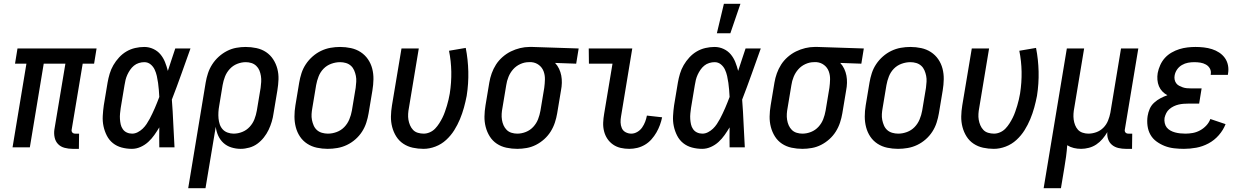

<svg xmlns="http://www.w3.org/2000/svg" viewBox="-20 -775 6540 1010"><path d="M395 8H362Q340 8 319.5 2.5Q299 -3 285.5 -17Q272 -31 267.5 -51.5Q263 -72 266 -93L324 -440H210L137 0H46L119 -440H59L72 -520H488L475 -440H415L357 -93Q356 -89 357 -85Q358 -81 360.5 -78Q363 -75 367 -73.5Q371 -72 376 -72H396Z M674 8Q646 8 620 1Q594 -6 574 -22Q554 -38 542 -61.5Q530 -85 524.5 -111Q519 -137 520.5 -165Q522 -193 526 -221L546 -341Q550 -364 557 -387.5Q564 -411 576.5 -432.5Q589 -454 606.5 -473Q624 -492 645.5 -504.5Q667 -517 691 -522.5Q715 -528 739 -528Q764 -528 786.5 -517.5Q809 -507 824 -489Q839 -471 848 -448.5Q857 -426 863 -402Q873 -432 882.5 -461.5Q892 -491 902 -520H982Q958 -453 934 -385.5Q910 -318 884 -251Q889 -188 891.5 -125.5Q894 -63 898 0H818Q817 -26 817.5 -52.5Q818 -79 818 -105Q806 -85 792 -65Q778 -45 760 -28.5Q742 -12 719.5 -2Q697 8 674 8ZM675 -72Q690 -72 704.5 -79.5Q719 -87 730.5 -98Q742 -109 751 -122.5Q760 -136 767.5 -150Q775 -164 781.5 -178Q788 -192 794.5 -206.5Q801 -221 806.5 -235.5Q812 -250 818 -265Q817 -284 815.5 -302.5Q814 -321 811.5 -339Q809 -357 805 -375Q801 -393 793.5 -409Q786 -425 772 -436.5Q758 -448 739 -448Q725 -448 710.5 -443.5Q696 -439 684.5 -429.5Q673 -420 664.5 -407.5Q656 -395 650 -382Q644 -369 640.5 -355Q637 -341 635 -327L615 -207Q613 -193 611.5 -178Q610 -163 611 -148.5Q612 -134 615 -120.5Q618 -107 626 -95.5Q634 -84 647 -78Q660 -72 675 -72Z M970 215 1062 -341Q1066 -365 1074 -389.5Q1082 -414 1096.5 -436.5Q1111 -459 1131 -477Q1151 -495 1174.5 -507Q1198 -519 1223 -523.5Q1248 -528 1272 -528Q1301 -528 1329 -522Q1357 -516 1379.5 -501Q1402 -486 1417 -463Q1432 -440 1439 -413Q1446 -386 1445 -357.5Q1444 -329 1439 -299L1419 -179Q1416 -157 1409.5 -135Q1403 -113 1393 -92Q1383 -71 1368 -52Q1353 -33 1334 -19Q1315 -5 1291.5 1.5Q1268 8 1246 8Q1221 8 1197 0.5Q1173 -7 1155.5 -23Q1138 -39 1128 -61Q1118 -83 1115 -108L1061 215ZM1209 -72Q1232 -72 1254.5 -81Q1277 -90 1293.5 -108Q1310 -126 1318.5 -148Q1327 -170 1331 -193L1351 -313Q1353 -328 1354 -344Q1355 -360 1352.5 -375.5Q1350 -391 1344.5 -404.5Q1339 -418 1328 -428.5Q1317 -439 1302.5 -443.5Q1288 -448 1273 -448Q1250 -448 1227.5 -439Q1205 -430 1188.5 -412Q1172 -394 1163.5 -372Q1155 -350 1151 -327L1133 -218Q1130 -202 1129 -185Q1128 -168 1129.5 -152Q1131 -136 1136 -121Q1141 -106 1151.5 -94.5Q1162 -83 1177.5 -77.5Q1193 -72 1209 -72Z M1704 8Q1675 8 1647 2Q1619 -4 1596 -19Q1573 -34 1558 -56.5Q1543 -79 1536 -106Q1529 -133 1529 -162Q1529 -191 1534 -221L1554 -341Q1558 -365 1566 -390Q1574 -415 1589 -437.5Q1604 -460 1624.5 -478Q1645 -496 1669 -507.5Q1693 -519 1718.5 -523.5Q1744 -528 1769 -528Q1798 -528 1826 -522Q1854 -516 1877 -501Q1900 -486 1915.5 -463.5Q1931 -441 1938 -414Q1945 -387 1944.5 -358Q1944 -329 1939 -299L1919 -179Q1915 -155 1907 -130Q1899 -105 1884.5 -82.5Q1870 -60 1849.5 -42Q1829 -24 1805 -12.5Q1781 -1 1755 3.5Q1729 8 1704 8ZM1705 -72Q1728 -72 1751 -80.5Q1774 -89 1791 -106.5Q1808 -124 1817.5 -147Q1827 -170 1831 -193L1851 -313Q1853 -329 1854 -345Q1855 -361 1852 -376Q1849 -391 1843 -405Q1837 -419 1826 -429Q1815 -439 1800 -443.5Q1785 -448 1769 -448Q1746 -448 1722.5 -439.5Q1699 -431 1682 -413.5Q1665 -396 1656 -373Q1647 -350 1643 -327L1623 -207Q1620 -191 1619 -175Q1618 -159 1621 -144Q1624 -129 1630 -115Q1636 -101 1647 -91Q1658 -81 1673.5 -76.5Q1689 -72 1705 -72Z M2208 8Q2179 8 2151.5 2Q2124 -4 2101.5 -19Q2079 -34 2064.5 -57Q2050 -80 2043 -107Q2036 -134 2036.5 -162.5Q2037 -191 2042 -221L2092 -520H2183L2131 -207Q2128 -192 2127 -176Q2126 -160 2128.5 -145Q2131 -130 2137 -116Q2143 -102 2153 -91.5Q2163 -81 2178 -76.5Q2193 -72 2209 -72Q2225 -72 2241 -79Q2257 -86 2269 -98.5Q2281 -111 2290.5 -126Q2300 -141 2307.5 -156Q2315 -171 2320.5 -187Q2326 -203 2331 -219Q2336 -235 2339.5 -251Q2343 -267 2346 -283Q2355 -341 2354 -397.5Q2353 -454 2342 -508L2430 -523Q2442 -462 2443.5 -398.5Q2445 -335 2435 -271Q2429 -240 2420.5 -209Q2412 -178 2399.5 -148Q2387 -118 2369.5 -90Q2352 -62 2327 -39Q2302 -16 2270.5 -4Q2239 8 2208 8Z M2701 8Q2672 8 2644 2Q2616 -4 2593.5 -19Q2571 -34 2556.5 -57Q2542 -80 2535 -107Q2528 -134 2528.5 -162.5Q2529 -191 2534 -221L2554 -341Q2558 -365 2566.5 -389Q2575 -413 2589 -435Q2603 -457 2623.5 -475Q2644 -493 2667.5 -504.5Q2691 -516 2716 -522Q2741 -528 2765 -528H2781L3024 -520L3011 -440L2900 -444Q2913 -430 2921 -413Q2929 -396 2932.5 -377.5Q2936 -359 2935.5 -339Q2935 -319 2931 -299L2911 -179Q2907 -155 2899 -130.5Q2891 -106 2877 -83.5Q2863 -61 2843 -43Q2823 -25 2799.5 -13Q2776 -1 2750.5 3.5Q2725 8 2701 8ZM2701 -72Q2724 -72 2746.5 -81Q2769 -90 2785.5 -108Q2802 -126 2810.5 -148Q2819 -170 2823 -193L2843 -313Q2846 -335 2846.5 -357.5Q2847 -380 2839.5 -400Q2832 -420 2815 -433Q2798 -446 2776 -448H2761Q2739 -448 2717 -438Q2695 -428 2679.5 -410.5Q2664 -393 2655 -371Q2646 -349 2643 -327L2623 -207Q2620 -192 2619 -176Q2618 -160 2620.5 -144.5Q2623 -129 2629 -115.5Q2635 -102 2645.5 -91.5Q2656 -81 2671 -76.5Q2686 -72 2701 -72Z M3290 8Q3267 8 3245 3Q3223 -2 3205 -14.5Q3187 -27 3175 -45Q3163 -63 3157.5 -85Q3152 -107 3153 -130Q3154 -153 3158 -176L3202 -440H3078L3077 -520H3306L3247 -163Q3244 -147 3244.5 -131Q3245 -115 3251 -101Q3257 -87 3271 -79.5Q3285 -72 3301 -72Q3317 -72 3332.5 -81Q3348 -90 3358 -104.5Q3368 -119 3374 -135Q3380 -151 3383 -167L3463 -158Q3459 -138 3451.5 -117.5Q3444 -97 3433 -78Q3422 -59 3407 -42Q3392 -25 3372.5 -13.5Q3353 -2 3332 3Q3311 8 3290 8Z M3674 8Q3646 8 3620 1Q3594 -6 3574 -22Q3554 -38 3542 -61.5Q3530 -85 3524.5 -111Q3519 -137 3520.5 -165Q3522 -193 3526 -221L3546 -341Q3550 -364 3557 -387.5Q3564 -411 3576.5 -432.5Q3589 -454 3606.5 -473Q3624 -492 3645.5 -504.5Q3667 -517 3691 -522.5Q3715 -528 3739 -528Q3764 -528 3786.5 -517.5Q3809 -507 3824 -489Q3839 -471 3848 -448.5Q3857 -426 3863 -402Q3873 -432 3882.5 -461.5Q3892 -491 3902 -520H3982Q3958 -453 3934 -385.5Q3910 -318 3884 -251Q3889 -188 3891.5 -125.5Q3894 -63 3898 0H3818Q3817 -26 3817.5 -52.5Q3818 -79 3818 -105Q3806 -85 3792 -65Q3778 -45 3760 -28.5Q3742 -12 3719.5 -2Q3697 8 3674 8ZM3675 -72Q3690 -72 3704.5 -79.5Q3719 -87 3730.5 -98Q3742 -109 3751 -122.5Q3760 -136 3767.5 -150Q3775 -164 3781.5 -178Q3788 -192 3794.5 -206.5Q3801 -221 3806.5 -235.5Q3812 -250 3818 -265Q3817 -284 3815.5 -302.5Q3814 -321 3811.5 -339Q3809 -357 3805 -375Q3801 -393 3793.5 -409Q3786 -425 3772 -436.5Q3758 -448 3739 -448Q3725 -448 3710.5 -443.5Q3696 -439 3684.5 -429.5Q3673 -420 3664.5 -407.5Q3656 -395 3650 -382Q3644 -369 3640.5 -355Q3637 -341 3635 -327L3615 -207Q3613 -193 3611.5 -178Q3610 -163 3611 -148.5Q3612 -134 3615 -120.5Q3618 -107 3626 -95.5Q3634 -84 3647 -78Q3660 -72 3675 -72ZM3751 -600 3788 -755H3875L3822 -600Z M4201 8Q4172 8 4144 2Q4116 -4 4093.5 -19Q4071 -34 4056.5 -57Q4042 -80 4035 -107Q4028 -134 4028.5 -162.5Q4029 -191 4034 -221L4054 -341Q4058 -365 4066.5 -389Q4075 -413 4089 -435Q4103 -457 4123.5 -475Q4144 -493 4167.5 -504.5Q4191 -516 4216 -522Q4241 -528 4265 -528H4281L4524 -520L4511 -440L4400 -444Q4413 -430 4421 -413Q4429 -396 4432.5 -377.5Q4436 -359 4435.5 -339Q4435 -319 4431 -299L4411 -179Q4407 -155 4399 -130.5Q4391 -106 4377 -83.5Q4363 -61 4343 -43Q4323 -25 4299.5 -13Q4276 -1 4250.5 3.5Q4225 8 4201 8ZM4201 -72Q4224 -72 4246.5 -81Q4269 -90 4285.5 -108Q4302 -126 4310.5 -148Q4319 -170 4323 -193L4343 -313Q4346 -335 4346.5 -357.5Q4347 -380 4339.5 -400Q4332 -420 4315 -433Q4298 -446 4276 -448H4261Q4239 -448 4217 -438Q4195 -428 4179.5 -410.5Q4164 -393 4155 -371Q4146 -349 4143 -327L4123 -207Q4120 -192 4119 -176Q4118 -160 4120.5 -144.5Q4123 -129 4129 -115.5Q4135 -102 4145.5 -91.5Q4156 -81 4171 -76.5Q4186 -72 4201 -72Z M4704 8Q4675 8 4647 2Q4619 -4 4596 -19Q4573 -34 4558 -56.5Q4543 -79 4536 -106Q4529 -133 4529 -162Q4529 -191 4534 -221L4554 -341Q4558 -365 4566 -390Q4574 -415 4589 -437.5Q4604 -460 4624.5 -478Q4645 -496 4669 -507.5Q4693 -519 4718.5 -523.5Q4744 -528 4769 -528Q4798 -528 4826 -522Q4854 -516 4877 -501Q4900 -486 4915.5 -463.5Q4931 -441 4938 -414Q4945 -387 4944.5 -358Q4944 -329 4939 -299L4919 -179Q4915 -155 4907 -130Q4899 -105 4884.5 -82.5Q4870 -60 4849.5 -42Q4829 -24 4805 -12.5Q4781 -1 4755 3.5Q4729 8 4704 8ZM4705 -72Q4728 -72 4751 -80.5Q4774 -89 4791 -106.5Q4808 -124 4817.5 -147Q4827 -170 4831 -193L4851 -313Q4853 -329 4854 -345Q4855 -361 4852 -376Q4849 -391 4843 -405Q4837 -419 4826 -429Q4815 -439 4800 -443.5Q4785 -448 4769 -448Q4746 -448 4722.5 -439.5Q4699 -431 4682 -413.5Q4665 -396 4656 -373Q4647 -350 4643 -327L4623 -207Q4620 -191 4619 -175Q4618 -159 4621 -144Q4624 -129 4630 -115Q4636 -101 4647 -91Q4658 -81 4673.5 -76.5Q4689 -72 4705 -72Z M5208 8Q5179 8 5151.5 2Q5124 -4 5101.5 -19Q5079 -34 5064.5 -57Q5050 -80 5043 -107Q5036 -134 5036.5 -162.5Q5037 -191 5042 -221L5092 -520H5183L5131 -207Q5128 -192 5127 -176Q5126 -160 5128.5 -145Q5131 -130 5137 -116Q5143 -102 5153 -91.5Q5163 -81 5178 -76.5Q5193 -72 5209 -72Q5225 -72 5241 -79Q5257 -86 5269 -98.5Q5281 -111 5290.5 -126Q5300 -141 5307.5 -156Q5315 -171 5320.5 -187Q5326 -203 5331 -219Q5336 -235 5339.5 -251Q5343 -267 5346 -283Q5355 -341 5354 -397.5Q5353 -454 5342 -508L5430 -523Q5442 -462 5443.5 -398.5Q5445 -335 5435 -271Q5429 -240 5420.5 -209Q5412 -178 5399.5 -148Q5387 -118 5369.5 -90Q5352 -62 5327 -39Q5302 -16 5270.5 -4Q5239 8 5208 8Z M5470 215 5592 -520H5683L5631 -207Q5628 -192 5627 -176.5Q5626 -161 5628 -146Q5630 -131 5635.5 -117Q5641 -103 5650.5 -92.5Q5660 -82 5675 -77Q5690 -72 5705 -72Q5726 -72 5747 -79.5Q5768 -87 5784 -103Q5800 -119 5808.5 -140Q5817 -161 5821 -182L5877 -520H5968L5897 -93Q5896 -89 5897 -85Q5898 -81 5900.5 -78Q5903 -75 5907 -73.5Q5911 -72 5916 -72H5936L5935 8H5902Q5882 8 5863 3.5Q5844 -1 5830 -12.5Q5816 -24 5809.5 -42Q5803 -60 5805 -80Q5794 -61 5779.5 -44Q5765 -27 5747 -15Q5729 -3 5708 2.5Q5687 8 5667 8Q5647 8 5628.5 3.5Q5610 -1 5594 -11Q5592 19 5588 48.5Q5584 78 5579 107L5561 215Z M6208 8Q6182 8 6156 5Q6130 2 6107 -7Q6084 -16 6064 -30.5Q6044 -45 6032 -66Q6020 -87 6016.5 -113Q6013 -139 6017 -165Q6020 -184 6028 -202.5Q6036 -221 6051.5 -235Q6067 -249 6085 -258.5Q6103 -268 6121 -274Q6106 -282 6094.5 -294Q6083 -306 6076.5 -321.5Q6070 -337 6068.5 -355Q6067 -373 6070 -391Q6074 -412 6083.5 -433Q6093 -454 6108 -470.5Q6123 -487 6143 -498.5Q6163 -510 6184 -516.5Q6205 -523 6226.5 -525.5Q6248 -528 6269 -528Q6291 -528 6313 -525.5Q6335 -523 6355.5 -516.5Q6376 -510 6393.5 -498.5Q6411 -487 6423 -470.5Q6435 -454 6439.5 -432.5Q6444 -411 6440 -388L6439 -381H6349V-384Q6352 -401 6344.5 -414.5Q6337 -428 6323.5 -435.5Q6310 -443 6294.5 -445.5Q6279 -448 6262 -448Q6246 -448 6229.5 -445Q6213 -442 6197.5 -433Q6182 -424 6172 -409.5Q6162 -395 6159 -378Q6157 -367 6159 -356.5Q6161 -346 6167 -337.5Q6173 -329 6182.5 -324Q6192 -319 6202 -315.5Q6212 -312 6223 -311Q6234 -310 6245 -310H6301L6288 -230H6232Q6219 -230 6206 -229Q6193 -228 6180 -225Q6167 -222 6154.5 -216Q6142 -210 6131.5 -201Q6121 -192 6115 -180Q6109 -168 6106 -155Q6104 -141 6107 -127.5Q6110 -114 6117.5 -104.5Q6125 -95 6136.5 -88.5Q6148 -82 6161 -78.5Q6174 -75 6188 -73.5Q6202 -72 6216 -72Q6235 -72 6254.5 -75.5Q6274 -79 6292.5 -89Q6311 -99 6325.5 -114.5Q6340 -130 6347 -149L6427 -122Q6415 -91 6391.5 -64Q6368 -37 6337 -20.5Q6306 -4 6273 2Q6240 8 6208 8Z"/></svg>

Font: Iosevka Medium
Style: Italic
Weight: 500
Italic angle: -9°
Monospace: yes
Designer: Belleve Invis
Foundry: Belleve Invis
Version: Version 32.5.0; ttfautohint (v1.8.4)